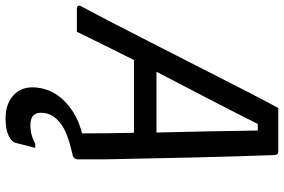

<svg xmlns="http://www.w3.org/2000/svg" viewBox="-214 -564 996 673"><g transform="rotate(90 283.5 -228.0)"><path d="M59 0H-22Q-29 0 -31.5 -4Q-34 -8 -31 -14Q-3 -66 32.5 -135Q68 -204 107.5 -281Q147 -358 186 -435Q225 -512 261 -582Q297 -652 326 -706H479Q490 -706 491 -693Q496 -557 499.5 -408Q503 -259 506 -100V0Q505 4 502 8.5Q499 13 491 15Q416 31 383 55Q350 79 344 111Q335 163 386 163Q421 163 451 146H466Q463 157 459.5 170.5Q456 184 448 216Q444 229 422.5 239.5Q401 250 362 250Q307 250 276 217Q245 184 257 124Q268 73 311 35Q354 -3 415 -18V-23Q415 -67 414.5 -111.5Q414 -156 413 -200H158Q131 -147 106 -96Q81 -45 59 0ZM382 -634Q342 -554 294.5 -462.5Q247 -371 199 -279H412Q410 -369 408 -458Q406 -547 405 -634Z"/></g></svg>

Font: Recursive Mn Lnr St
Style: Italic
Weight: 400
Italic angle: -15°
Monospace: yes
Version: Version 1.079;hotconv 1.0.112;makeotfexe 2.5.65598; ttfautoh